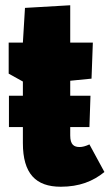

<svg xmlns="http://www.w3.org/2000/svg" viewBox="-20 -700 417 730"><path d="M211 10C282 10 334 -11 377 -46L320 -151C305 -144 293 -141 283 -141C262 -141 247 -149 247 -185V-217H320L324 -336H247V-393L328 -401L333 -538H247V-680L75 -670L67 -538H13V-420L67 -390V-336H14V-217H67V-156C67 -40 116 10 211 10Z"/></svg>

Font: Frost ExtraBold
Style: Regular
Weight: 800
Designer: Lee Frost
Foundry: Lee Frost for Ice Communication Norge AS
Version: Version 2.011;hotconv 1.0.107;makeotfexe 2.5.65593